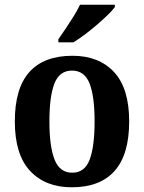

<svg xmlns="http://www.w3.org/2000/svg" viewBox="-20 -786 613 816"><path d="M285 10Q173 10 108 -59.5Q43 -129 43 -270Q43 -411 105 -480Q167 -549 288 -549Q400 -549 464.5 -480Q529 -411 529 -270Q529 -129 467 -59.5Q405 10 285 10ZM287 -52Q340 -52 361 -107.5Q382 -163 382 -270Q382 -377 360.5 -431.5Q339 -486 286 -486Q233 -486 211.5 -431.5Q190 -377 190 -270Q190 -163 212 -107.5Q234 -52 287 -52ZM228 -619Q242 -639 259.5 -665Q277 -691 293.5 -717.5Q310 -744 320 -766H468V-756Q459 -743 439 -723.5Q419 -704 393.5 -682Q368 -660 341.5 -640Q315 -620 292 -606H228Z"/></svg>

Font: Noto Serif Tamil SemiCondensed
Style: Bold Italic
Weight: 700
Width: 4
Italic angle: -12°
Designer: Indian Type Foundry, Tom Grace, and the Monotype Design Team
Foundry: Monotype Imaging Inc.
Version: Version 2.003; ttfautohint (v1.8.4.7-5d5b)